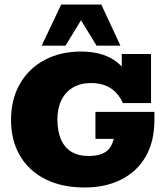

<svg xmlns="http://www.w3.org/2000/svg" viewBox="-20 -823 740 853"><path d="M356 10Q254 10 180.5 -27.5Q107 -65 68 -132.5Q29 -200 29 -290Q29 -382 68.5 -450.5Q108 -519 178 -556.5Q248 -594 340 -594Q427 -594 484 -558Q541 -522 567 -448L521 -478V-583H651V-365H526Q506 -409 471 -431.5Q436 -454 384 -454Q338 -454 304.5 -434.5Q271 -415 253 -378.5Q235 -342 235 -292Q235 -241 250.5 -204.5Q266 -168 297 -149Q328 -130 373 -130Q445 -130 470 -169Q495 -208 496 -296L558 -206H404V-326H666V-291Q666 -194 627 -127Q588 -60 518 -25Q448 10 356 10ZM165 -620 252 -803H430L515 -620H409L340 -733L271 -620Z"/></svg>

Font: Rokkitt SemiBold Black
Style: Regular
Weight: 900
Version: Version 3.103